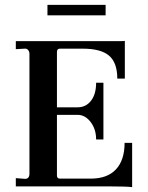

<svg xmlns="http://www.w3.org/2000/svg" viewBox="-20 -766 607 789"><path d="M523 3Q500 0 431 0H45V-34L83 -31Q101 -31 101 -53V-545Q101 -554 95.5 -560.5Q90 -567 81 -566L45 -564V-597H476Q491 -597 493 -598V-443H462Q462 -508 428.5 -537Q395 -566 320 -566H226Q214 -566 214 -552V-325H299Q333 -325 354 -352Q375 -379 375 -426H405V-193H375Q375 -235 352.5 -264.5Q330 -294 299 -294H214V-45Q214 -32 226 -32H353Q421 -32 456.5 -70Q492 -108 492 -179H523ZM175 -703V-746H414V-703Z"/></svg>

Font: UnnaMedium
Style: Regular
Weight: 500
Designer: Jorge de Buen Unna
Foundry: Omnibus-Type
Version: Version 2.008;hotconv 1.0.109;makeotfexe 2.5.65596